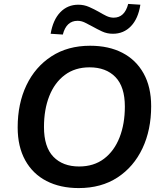

<svg xmlns="http://www.w3.org/2000/svg" viewBox="-20 -948 825 978"><path d="M381 10Q287 10 217 -26Q147 -62 108.5 -131.5Q70 -201 70 -299Q70 -420 114.5 -513.5Q159 -607 242 -661Q325 -715 439 -715Q534 -715 603.5 -679Q673 -643 711.5 -574Q750 -505 750 -407Q750 -286 705.5 -192Q661 -98 578.5 -44Q496 10 381 10ZM383 -100Q458 -100 510 -139.5Q562 -179 589 -248Q616 -317 616 -405Q616 -506 568 -555.5Q520 -605 436 -605Q362 -605 310 -566Q258 -527 231 -458.5Q204 -390 204 -301Q204 -199 252 -149.5Q300 -100 383 -100ZM300 -772 238 -776Q250 -847 287 -885.5Q324 -924 379 -924Q408 -924 434 -912.5Q460 -901 483 -888Q503 -876 521.5 -867Q540 -858 559 -858Q615 -858 633 -928L695 -924Q684 -853 647 -814.5Q610 -776 555 -776Q525 -776 499.5 -788Q474 -800 451 -813Q431 -824 412.5 -833Q394 -842 375 -842Q318 -842 300 -772Z"/></svg>

Font: Nunito Sans
Style: Bold Italic
Weight: 700
Italic angle: -9°
Designer: Vernon Adams
Foundry: Vernon Adams
Version: Version 3.006; ttfautohint (v1.8.3)